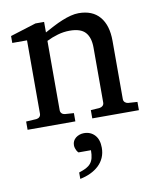

<svg xmlns="http://www.w3.org/2000/svg" viewBox="-85 -561 737 895"><g transform="rotate(-10 283.5 -113.0)"><path d="M326.2 0V-39.1L368.2 -42Q377 -43 383.1 -48.8Q389.2 -54.7 389.2 -64V-324.2Q389.2 -371.6 367.2 -396.2Q345.2 -420.9 293 -420.9Q264.2 -420.9 236.3 -412.8Q208.5 -404.8 183.1 -392.1V-64Q183.1 -54.7 189 -48.8Q194.8 -43 204.1 -42L246.1 -39.1V0H20V-39.1L68.8 -42Q78.1 -43 84 -48.8Q89.8 -54.7 89.8 -64V-411.1H20V-443.8L142.1 -481.9H183.1V-432.1Q204.1 -443.8 225.8 -455.1Q247.6 -466.3 269 -475.1Q290.5 -483.9 310.5 -489Q330.6 -494.1 348.1 -494.1Q413.6 -494.1 447.8 -453.6Q481.9 -413.1 481.9 -339.8V-64Q481.9 -54.7 488 -48.8Q494.1 -43 502.9 -42L546.9 -39.1V0ZM346.2 142.1Q346.2 168 336.9 189Q327.6 210 311 225.6Q294.4 241.2 271.7 252Q249 262.7 222.2 268.1V237.8Q242.2 231.4 255.9 224.4Q269.5 217.3 278.1 207Q286.6 196.8 290.5 181.9Q294.4 167 294.4 145H235.4Q234.4 144 231.7 141.1Q229 138.2 226.6 133.3Q224.1 128.4 222.2 122.1Q220.2 115.7 220.2 107.9Q220.2 97.7 224.6 88.9Q229 80.1 236.8 74Q244.6 67.9 254.4 64.5Q264.2 61 275.4 61Q307.1 61 326.7 82.3Q346.2 103.5 346.2 142.1Z"/></g></svg>

Font: Charis SIL
Style: Regular
Weight: 400
Foundry: SIL International
Version: Version 4.112